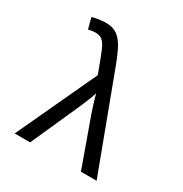

<svg xmlns="http://www.w3.org/2000/svg" viewBox="-168 -854 937 983"><g transform="rotate(30 300.0 -362.5)"><path d="M274.9 -471.2Q232.9 -586.4 220 -610.8Q207 -635.3 192.9 -644.8Q178.7 -654.3 154.3 -654.3Q139.6 -654.3 114.7 -648.4L97.7 -712.9Q110.8 -716.8 134.8 -720.7Q158.7 -724.6 176.3 -724.6Q212.9 -724.6 237.3 -710.9Q261.7 -697.3 282.2 -665.3Q302.7 -633.3 331.5 -557.1L540 0H447.3L346.2 -281.7Q341.3 -294.9 329.8 -331.8Q318.4 -368.7 314.5 -386.2Q299.8 -342.3 272.5 -280.8L147 0H55.7Z"/></g></svg>

Font: Liberation Mono
Style: Regular
Weight: 400
Monospace: yes
Designer: Steve Matteson
Foundry: Ascender Corporation
Version: Version 2.1.5